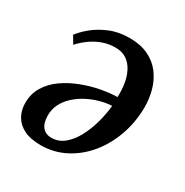

<svg xmlns="http://www.w3.org/2000/svg" viewBox="-136 -665 765 793"><g transform="rotate(30 246.0 -269.0)"><path d="M50.5 -447.5Q65 -468 94.5 -492.8Q124 -517.5 166 -535.2Q208 -553 259.5 -553Q312.5 -553 350 -535Q387.5 -517 411 -485.8Q434.5 -454.5 445.2 -415.8Q456 -377 456 -335.5Q455.5 -264 433 -200.8Q410.5 -137.5 370.8 -89.2Q331 -41 277.5 -13.2Q224 14.5 161.5 14.5Q113 14.5 82 -1Q51 -16.5 35.8 -43Q20.5 -69.5 20 -103Q19.5 -148.5 40.8 -183.2Q62 -218 97.5 -242.8Q133 -267.5 175.5 -283.8Q218 -300 260.5 -308Q303 -316 338 -316.5Q339.5 -350 334.5 -380.8Q329.5 -411.5 316.5 -436.2Q303.5 -461 282 -475.2Q260.5 -489.5 229 -489.5Q198 -489.5 169.8 -479.5Q141.5 -469.5 116.8 -452Q92 -434.5 71.5 -412ZM185 -34Q219 -34 245.8 -56.2Q272.5 -78.5 291.5 -114.5Q310.5 -150.5 322 -192.5Q333.5 -234.5 337 -274Q308.5 -272.5 278.8 -264Q249 -255.5 221.8 -241Q194.5 -226.5 172.8 -206.2Q151 -186 138.5 -160.8Q126 -135.5 126.5 -106Q127 -70 142.5 -52Q158 -34 185 -34Z"/></g></svg>

Font: Merriweather 48pt Medium
Style: Italic
Weight: 500
Italic angle: -7.8°
Version: Version 2.101